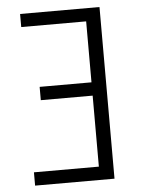

<svg xmlns="http://www.w3.org/2000/svg" viewBox="-53 -777 605 819"><g transform="rotate(-5 250.0 -367.5)"><path d="M64 0H404V-735H64V-679H342V-418H120V-361H342V-57H64Z"/></g></svg>

Font: Iosevka SS09 Light
Style: Regular
Weight: 300
Monospace: yes
Designer: Belleve Invis
Foundry: Belleve Invis
Version: Version 5.2.1; ttfautohint (v1.8.3)